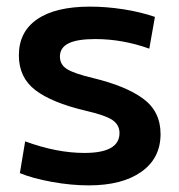

<svg xmlns="http://www.w3.org/2000/svg" viewBox="-20 -550 542 580"><path d="M40 -27 56 -123Q151 -88 235 -88Q341 -88 341 -148Q341 -173 319.5 -187.5Q298 -202 237 -216Q136 -240 86.5 -278Q37 -316 37 -383Q37 -454 92.5 -492Q148 -530 252 -530Q301 -530 352.5 -522Q404 -514 448 -499L431 -403Q350 -432 268 -432Q213 -432 187 -419Q161 -406 161 -379Q161 -355 182 -341.5Q203 -328 262 -314Q361 -290 413 -251.5Q465 -213 465 -145Q465 -72 407 -31Q349 10 248 10Q195 10 137 -0.5Q79 -11 40 -27Z"/></svg>

Font: Enso SemiBold
Style: Regular
Weight: 600
Designer: Coji Morishita
Foundry: UNDERFOREST DESIGN
Version: Version 1.000